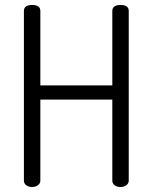

<svg xmlns="http://www.w3.org/2000/svg" viewBox="-20 -751 613 771"><path d="M431 -26V-351H142V-26Q142 -14 132 -7Q122 0 109 0Q95 0 85.5 -7Q76 -14 76 -26V-707Q76 -731 109 -731Q142 -731 142 -707V-408H431V-707Q431 -731 464 -731Q497 -731 497 -707V-26Q497 -14 487 -7Q477 0 464 0Q450 0 440.5 -7Q431 -14 431 -26Z"/></svg>

Font: Dosis
Style: Book
Weight: 400
Designer: EdgarTolentino, PabloImpallari, IginoMarini
Foundry: EdgarTolentino, PabloImpallari, IginoMarini
Version: Version 1.007